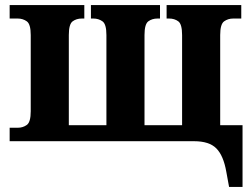

<svg xmlns="http://www.w3.org/2000/svg" viewBox="-20 -556 993 756"><path d="M882 180 871 120Q860 57 832 28.5Q804 0 744 0H18V-53H50Q70 -53 85.5 -64Q101 -75 101 -118V-418Q101 -461 85.5 -472Q70 -483 50 -483H18V-536H312V-483H302Q281 -483 266 -472Q251 -461 251 -418V-63H399V-418Q399 -461 383.5 -472Q368 -483 348 -483H338V-536H610V-483H600Q579 -483 564 -472Q549 -461 549 -418V-63H697V-418Q697 -461 682 -472Q667 -483 646 -483H636V-536H930V-483H898Q878 -483 862.5 -472Q847 -461 847 -418V-63H935V180Z"/></svg>

Font: Noto Serif
Style: Bold
Weight: 700
Designer: Monotype Design Team
Foundry: Monotype Imaging Inc.
Version: Version 2.014